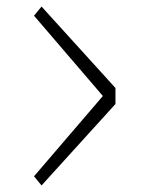

<svg xmlns="http://www.w3.org/2000/svg" viewBox="-20 -582 490 587"><path d="M333 -264 107 -15 84 -43 294.5 -288.5 84 -534 107 -562 333 -313Z"/></svg>

Font: League Mono Condensed Thin
Style: Regular
Weight: 100
Width: 1
Designer: Tyler Finck
Foundry: The League of Moveable Type / Tyler Finck
Version: Version 2.210